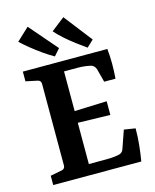

<svg xmlns="http://www.w3.org/2000/svg" viewBox="-116 -856 754 935"><g transform="rotate(-15 261.0 -388.5)"><path d="M405 -422 387 -490Q381 -507 366 -513Q355 -516 337 -518.5Q319 -521 300 -521H229V-321L392 -327V-258L229 -262V-54H317Q337 -54 357 -56Q377 -58 388 -62Q396 -66 400 -71Q404 -76 407 -86L437 -172L494 -163Q494 -122 490 -82Q486 -42 479 0H35V-47L92 -58Q110 -61 110 -79V-490Q110 -508 92 -511L35 -523V-572H461Q465 -535 465 -498Q465 -461 462 -422ZM404 -635 370 -603Q347 -619 320 -639.5Q293 -660 268.5 -681.5Q244 -703 226 -724L294 -777ZM235 -637 205 -603Q180 -617 151.5 -637Q123 -657 96.5 -678.5Q70 -700 51 -718L114 -777Z"/></g></svg>

Font: Yrsa SemiBold
Style: Regular
Weight: 600
Version: Version 2.004